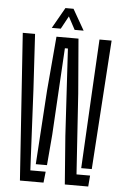

<svg xmlns="http://www.w3.org/2000/svg" viewBox="-62 -998 673 1042"><g transform="rotate(5 274.5 -477.0)"><path d="M87 0 32.5 -800H99.5L117 -499L138.5 -60H222L215.5 0ZM412.5 -96 434 -499 450.5 -800H516.5L470 -96ZM331.5 0 311.5 -262.5 284 -736.5H267.5L240 -262.5L226 -96H165L191 -499L216.5 -795H336.5L361 -499L390 -60H464L459 0ZM187 -840.5 251.5 -954H295.5L360.5 -840.5H311.5L274 -910.5L236 -840.5Z"/></g></svg>

Font: Big Shoulders Stencil Display
Style: Regular
Weight: 400
Designer: Patric King
Foundry: XO Type Co
Version: Version 1.000